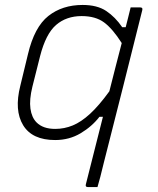

<svg xmlns="http://www.w3.org/2000/svg" viewBox="-20 -556 640 776"><path d="M508 -526H547Q558 -526 555 -515Q515 -355 478 -207.5Q441 -60 400 100Q392 133 385.5 158.5Q379 184 374 200H335Q324 200 327 189Q345 118 362 50.5Q379 -17 396 -84H382Q352 -45 306 -17.5Q260 10 203 10Q110 10 73.5 -50Q37 -110 62 -209L93 -337Q119 -447 175.5 -491.5Q232 -536 314 -536Q373 -536 409.5 -511.5Q446 -487 474 -446H488Q493 -466 498 -485.5Q503 -505 508 -526ZM128 -61Q154 -35 203 -35Q240 -35 274 -49Q308 -63 344 -96Q380 -129 422 -187Q434 -235 446.5 -283.5Q459 -332 472 -382Q435 -440 400.5 -465.5Q366 -491 310 -491Q248 -491 206.5 -455Q165 -419 142 -329L111 -206Q98 -153 103 -117Q108 -81 128 -61Z"/></svg>

Font: Recursive Mn Lnr St Lt
Style: Italic
Weight: 300
Italic angle: -15°
Monospace: yes
Version: Version 1.079;hotconv 1.0.112;makeotfexe 2.5.65598; ttfautoh